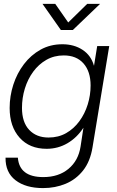

<svg xmlns="http://www.w3.org/2000/svg" viewBox="-20 -751 599 981"><path d="M200.2 210Q111.3 210 59.3 169.9Q7.3 129.9 8.3 54.7H71.3Q79.1 153.8 201.2 153.8Q279.3 153.8 329.8 111.8Q380.4 69.8 391.6 -2L406.2 -97.7H405.8Q373 -47.4 324.5 -19Q275.9 9.3 218.3 9.3Q130.9 9.3 80.1 -47.6Q29.3 -104.5 29.3 -199.2Q29.3 -260.3 48.1 -318.4Q66.9 -376.5 102.3 -423.1Q137.7 -469.7 187.3 -497.3Q236.8 -524.9 298.8 -524.9Q358.4 -524.9 401.9 -496.3Q445.3 -467.8 460 -415.5H460.4L476.6 -515.6H538.1L452.6 2.4Q440.9 74.2 404.5 120.1Q368.2 166 315.2 188Q262.2 210 200.2 210ZM228 -48.3Q278.3 -48.3 317.9 -70.8Q357.4 -93.3 385.5 -131.6Q413.6 -169.9 428.2 -217.3Q442.9 -264.6 442.9 -314Q442.9 -385.7 406.7 -426.8Q370.6 -467.8 305.7 -467.8Q256.3 -467.8 216.8 -445.1Q177.2 -422.4 149.4 -384.3Q121.6 -346.2 106.9 -298.3Q92.3 -250.5 92.3 -199.7Q92.3 -126.5 129.2 -87.4Q166 -48.3 228 -48.3ZM262.2 -731.4 328.6 -636.2 425.8 -731.4H491.2V-731L352.1 -597.7H291L197.3 -731V-731.4Z"/></svg>

Font: Inter Display Light
Style: Italic
Weight: 300
Italic angle: -9.39999°
Designer: Rasmus Andersson
Foundry: rsms
Version: Version 4.000;git-a52131595